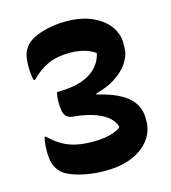

<svg xmlns="http://www.w3.org/2000/svg" viewBox="-110 -810 820 919"><g transform="rotate(-15 300.0 -350.0)"><path d="M300 -720Q375 -720 429.5 -696Q484 -672 513 -631.5Q542 -591 540 -541L539 -516Q538 -488 515.5 -452.5Q493 -417 445.5 -387Q398 -357 321 -342L353 -375V-313L320 -350Q398 -336 449 -312Q500 -288 525 -253.5Q550 -219 550 -174V-159Q550 -110 520 -69Q490 -28 434 -4Q378 20 300 20Q252 20 209.5 12.5Q167 5 135 -7.5Q103 -20 87 -36Q68 -56 60 -79.5Q52 -103 52 -146Q52 -154 52.5 -161Q53 -168 53.5 -174.5Q54 -181 55 -187.5Q56 -194 57 -200Q58 -206 60 -212H66Q97 -181 129 -163Q161 -145 197.5 -137.5Q234 -130 279 -130Q311 -130 337 -134Q363 -138 383 -145.5Q403 -153 417 -164V-168Q411 -190 393 -208Q375 -226 347.5 -239Q320 -252 286.5 -260Q253 -268 216 -271Q189 -273 178 -291Q167 -309 167 -351Q167 -360 167 -367Q167 -374 168 -380Q169 -386 170 -391.5Q171 -397 172 -404Q218 -404 256.5 -411Q295 -418 325 -433.5Q355 -449 375 -473Q395 -497 404 -530V-536Q389 -547 370 -554.5Q351 -562 328.5 -566Q306 -570 279 -570Q218 -570 174 -551Q130 -532 86 -488H80Q78 -494 77 -500Q76 -506 75 -512.5Q74 -519 73.5 -525.5Q73 -532 72.5 -539Q72 -546 72 -554Q72 -598 80 -621.5Q88 -645 107 -664Q130 -687 183 -703.5Q236 -720 300 -720Z"/></g></svg>

Font: Recursive Monospace Casual ExtraBold
Style: Regular
Weight: 800
Version: Version 1.047